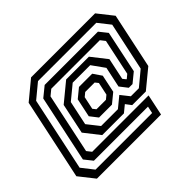

<svg xmlns="http://www.w3.org/2000/svg" viewBox="-176 -987 1264 1264"><g transform="rotate(-45 456.0 -355.0)"><path d="M75.5 34 -9 -73 111 -637 240.5 -744H836.5L921 -637L839 -251L709 -144H582L552.5 -183L505 -144H303L219 -251L264 -464L394 -571H606L690 -464L658 -313L675.5 -291H678.5L705 -313L758.5 -565L733.5 -597H281.5L242.5 -565L153.5 -145L178.5 -113H703.5L672.5 34ZM111 -14.5H638L648.5 -63.5H145L99.5 -120.5L199 -589L268.5 -645.5H764.5L809.5 -589L747.5 -294.5L681.5 -240.5H647L605 -294.5L635.5 -437.5L572.5 -525.5H409.5L310.5 -444L274.5 -274.5L340 -191.5H496.5L569.5 -251.5L617 -191.5H691.5L791.5 -274.5L863.5 -611.5L798 -694.5H255.5L155 -611.5L46 -97.5ZM370 -240.5 328 -294.5 355.5 -424.5 419 -476.5H542L582 -418L556 -294.5L490 -240.5ZM396.5 -291H484.5L511 -313L530 -402L512.5 -424H424.5L398 -402L379 -313Z"/></g></svg>

Font: Tourney Expanded Medium
Style: Italic
Weight: 500
Width: 7
Italic angle: -12°
Designer: Tyler Finck
Foundry: Etcetera Type Co
Version: Version 1.010; ttfautohint (v1.8.3)